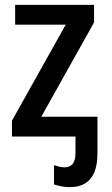

<svg xmlns="http://www.w3.org/2000/svg" viewBox="-20 -559 458 786"><path d="M365 -539V-467L149 -81H379V68Q379 115 366.5 145.5Q354 176 329 191.5Q304 207 266 207Q246 207 229.5 203.5Q213 200 201 196V117Q210 120 221 123Q232 126 244 126Q266 126 277.5 112Q289 98 289 68V0H29V-65L249 -458H42V-539Z"/></svg>

Font: Noto Sans Display SemiCondensed Medium
Style: Regular
Weight: 500
Width: 4
Designer: Monotype Design Team
Foundry: Monotype Imaging Inc.
Version: Version 2.003